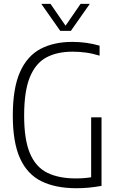

<svg xmlns="http://www.w3.org/2000/svg" viewBox="-20 -965 604 990"><path d="M374 5.5Q266.5 5.5 193.5 -30.5Q120.5 -66.5 83.2 -148.8Q46 -231 46 -369Q46 -510 83 -593.2Q120 -676.5 188.8 -712.8Q257.5 -749 353 -749Q426.5 -749 493.5 -729.5V-678Q456.5 -689.5 422.2 -694Q388 -698.5 353.5 -698.5Q274.5 -698.5 219 -668.8Q163.5 -639 134 -567.2Q104.5 -495.5 104.5 -368.5Q104.5 -245.5 134.2 -174.8Q164 -104 223.2 -74.5Q282.5 -45 371 -45Q413.5 -45 450 -51V-360H503.5V-6.5Q466 0 435.2 2.8Q404.5 5.5 374 5.5ZM290.5 -806 193 -945H240.5L318 -832.5L395.5 -945H443L345.5 -806Z"/></svg>

Font: Encode Sans Condensed Light
Style: Regular
Weight: 300
Width: 3
Designer: Multiple Designers
Foundry: Impallari Type
Version: Version 3.000; ttfautohint (v1.8.3) -l 8 -r 50 -G 200 -x 14 